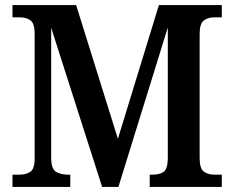

<svg xmlns="http://www.w3.org/2000/svg" viewBox="-20 -734 920 754"><path d="M29 0V-48H55Q81 -48 98.5 -59Q116 -70 116 -111V-602Q116 -643 99 -654.5Q82 -666 58 -666H29V-714H279L443 -189L604 -714H851V-666H822Q798 -666 781 -654Q764 -642 764 -600V-114Q764 -72 780.5 -60Q797 -48 823 -48H851V0H568V-48H577Q607 -48 622.5 -59Q638 -70 639 -110V-626L445 0H381L181 -625V-116Q181 -71 199.5 -59.5Q218 -48 250 -48H256V0Z"/></svg>

Font: Noto Serif Thai SemiCondensed SemiBold
Style: Regular
Weight: 600
Width: 4
Designer: Monotype Design Team
Foundry: Monotype Imaging Inc.
Version: Version 2.002; ttfautohint (v1.8.4.7-5d5b)